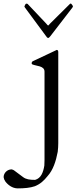

<svg xmlns="http://www.w3.org/2000/svg" viewBox="-141 -729 442 1061"><path d="M253 -708C252 -708 251 -709 250 -709C249 -710 247 -709 246 -708L135 -598C135 -598 127 -588 125 -588C123 -588 115 -598 115 -598L11 -708H8C8 -709 7 -709 6 -709C5 -709 3 -708 2 -708C1 -706 0 -705 -2 -703C-2 -701 -4 -699 -4 -698C-6 -696 -6 -695 -6 -694C-6 -693 -5 -690 -3 -687L113 -530C114 -527 121 -519 125 -519C129 -519 136 -527 138 -530L259 -687C261 -690 262 -693 262 -694C262 -695 262 -696 260 -698C260 -701 254 -705 253 -708ZM53 265C23 265 3 262 -13 250C-34 234 -48 224 -64 212C-69 209 -72 208 -74 208C-75 207 -76 207 -77 207C-101 207 -121 227 -121 250C-120 258 -117 266 -112 273C-99 291 -74 312 -43 312C-6 312 26 309 52 300C83 287 101 270 122 244C152 211 168 163 178 110C180 93 181 77 181 62V-441C181 -449 178 -453 173 -453C172 -453 171 -453 170 -452L166 -450L41 -391C38 -390 36 -388 36 -386C34 -384 34 -382 34 -381C34 -378 34 -376 36 -374C58 -363 105 -367 105 -333V155C105 164 104 175 104 186C98 223 86 256 53 265Z"/></svg>

Font: fbb
Style: Regular
Weight: 400
Designer: David J. Perry, Michael Sharpe
Version: Version 1.045